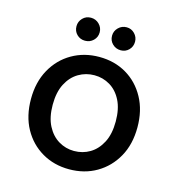

<svg xmlns="http://www.w3.org/2000/svg" viewBox="-104 -768 806 871"><g transform="rotate(15 299.5 -333.0)"><path d="M298 12Q227 12 170.5 -21Q114 -54 81.5 -113Q49 -172 49 -252Q49 -331 82 -390.5Q115 -450 172 -483Q229 -516 300 -516Q372 -516 428 -483Q484 -450 516.5 -390.5Q549 -331 549 -252Q549 -172 516 -113Q483 -54 426.5 -21Q370 12 298 12ZM298 -74Q339 -74 372.5 -94Q406 -114 426.5 -153.5Q447 -193 447 -252Q447 -311 427 -350.5Q407 -390 373.5 -410Q340 -430 300 -430Q260 -430 226 -410Q192 -390 171.5 -350.5Q151 -311 151 -252Q151 -193 171.5 -153.5Q192 -114 225.5 -94Q259 -74 298 -74ZM217 -570Q194 -570 178.5 -585.5Q163 -601 163 -624Q163 -646 178.5 -662Q194 -678 217 -678Q240 -678 256 -662Q272 -646 272 -624Q272 -601 256 -585.5Q240 -570 217 -570ZM385 -570Q362 -570 346 -585.5Q330 -601 330 -624Q330 -646 346 -662Q362 -678 385 -678Q407 -678 422.5 -662Q438 -646 438 -624Q438 -601 422.5 -585.5Q407 -570 385 -570Z"/></g></svg>

Font: DM Sans Medium
Style: Regular
Weight: 500
Designer: Colophon Foundry, Jonny Pinhorn
Foundry: Colophon Foundry
Version: Version 4.004; ttfautohint (v1.8.4.7-5d5b)